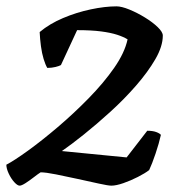

<svg xmlns="http://www.w3.org/2000/svg" viewBox="-22 -585 588 605"><path d="M40 0Q33 0 23 -11Q13 -22 5.5 -38Q-2 -54 -2 -66Q23 -79 66.5 -110.5Q110 -142 160 -184.5Q210 -227 257.5 -275.5Q305 -324 338 -371.5Q371 -419 380 -461Q367 -469 347 -475.5Q327 -482 296.5 -486Q266 -490 221 -490L170 -380Q165 -377 153 -374Q141 -371 127 -371Q121 -381 115.5 -399Q110 -417 107 -439.5Q104 -462 103 -484Q134 -510 176.5 -528Q219 -546 264 -555.5Q309 -565 345 -565Q361 -565 385.5 -555Q410 -545 434.5 -530Q459 -515 475 -499.5Q491 -484 491 -473Q491 -439 467.5 -398.5Q444 -358 406.5 -315Q369 -272 325.5 -232.5Q282 -193 242 -161Q202 -129 173 -109L377 -89L442 -173Q459 -173 470 -169Q481 -165 485 -160Q479 -133 468 -100.5Q457 -68 448 -49Q435 -39 412.5 -27.5Q390 -16 367 -8Q344 0 329 0Q319 0 289.5 -6.5Q260 -13 223.5 -21Q187 -29 154.5 -35.5Q122 -42 106 -42Q98 -37 84.5 -26.5Q71 -16 58.5 -8Q46 0 40 0Z"/></svg>

Font: Texturina Medium 12pt SemiBold
Style: Italic
Weight: 600
Italic angle: -11°
Version: Version 1.002